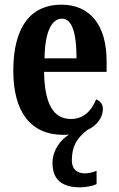

<svg xmlns="http://www.w3.org/2000/svg" viewBox="-20 -568 510 823"><path d="M325 235C343 235 378 230 394 221V164C375 172 359 175 343 175C311 175 288 158 288 120C288 62 307 26 353 -10C401 -32 421 -69 421 -101C421 -123 408 -136 392 -142C373 -95 340 -58 284 -58C210 -58 171 -120 169 -260H437V-306C437 -464 363 -548 243 -548C112 -548 37 -453 37 -265C37 -91 109 10 252 10C260 10 269 10 276 9C238 31 205 78 205 130C205 204 247 235 325 235ZM308 -318H171C172 -428 200 -488 246 -488C290 -488 308 -423 308 -318Z"/></svg>

Font: Noto Serif Khmer ExtraCondensed
Style: Bold
Weight: 700
Width: 2
Designer: Danh Hong and the Monotype Design Team
Foundry: Monotype Imaging Inc.
Version: Version 2.004